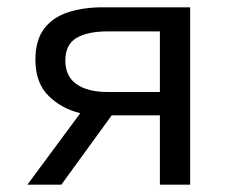

<svg xmlns="http://www.w3.org/2000/svg" viewBox="-20 -506 640 526"><path d="M418 0V-190H286L148 0H55L200 -196Q149 -208 113 -243.5Q77 -279 77 -342Q77 -396 101 -427.5Q125 -459 167 -472.5Q209 -486 261 -486H501V0ZM275 -254H418V-420H275Q220 -420 189.5 -402Q159 -384 159 -340Q159 -297 189.5 -275.5Q220 -254 275 -254Z"/></svg>

Font: SauceCodePro NFM
Style: Regular
Weight: 400
Monospace: yes
Designer: Paul D. Hunt, Teo Tuominen
Foundry: Adobe
Version: Version 2.042;hotconv 1.1.0;makeotfexe 2.6.0;Nerd Fonts 3.3.